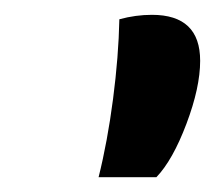

<svg xmlns="http://www.w3.org/2000/svg" viewBox="-20 -730 290 259"><path d="M141 -704Q163 -710 185 -710Q250 -710 250 -648Q250 -612 231.5 -563Q213 -514 191 -491H113Q125 -539 132.5 -596.5Q140 -654 141 -704Z"/></svg>

Font: Sansita
Style: Italic
Weight: 400
Italic angle: -11°
Designer: Pablo Cosgaya
Foundry: Omnibus-Type
Version: Version 1.006